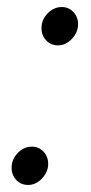

<svg xmlns="http://www.w3.org/2000/svg" viewBox="-20 -518 260 546"><path d="M13 0ZM71 -101Q90 -101 103.5 -87Q117 -73 117 -52Q117 -29 99.5 -10.5Q82 8 60 8Q40 8 26.5 -6Q13 -20 13 -41Q13 -65 30.5 -83Q48 -101 71 -101ZM156 -498Q175 -498 188.5 -484Q202 -470 202 -449Q202 -426 184.5 -407.5Q167 -389 145 -389Q125 -389 111.5 -403Q98 -417 98 -438Q98 -462 115.5 -480Q133 -498 156 -498Z"/></svg>

Font: Red Hat Text
Style: Italic
Weight: 400
Italic angle: -12°
Designer: Pentagram / MCKL
Foundry: Pentagram / MCKL
Version: Version 1.005; Red Hat Text Italic